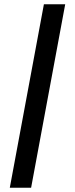

<svg xmlns="http://www.w3.org/2000/svg" viewBox="-20 -760 351 901"><path d="M186 -740H286L126 121H26Z"/></svg>

Font: Encode Sans Compressed
Style: SemiBold
Weight: 600
Designer: Pablo Impallari, Andres Torresi
Foundry: Pablo Impallari, Andres Torresi
Version: Version 1.000; ttfautohint (v1.00) -l 8 -r 50 -G 200 -x 14 -